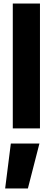

<svg xmlns="http://www.w3.org/2000/svg" viewBox="-20 -723 273 1081"><path d="M52 0V-703H205V0ZM9 338 41 85H202L137 338Z"/></svg>

Font: Cairo Play ExtraBold
Style: Regular
Weight: 800
Version: Version 3.119